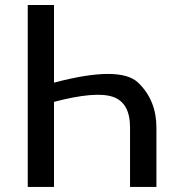

<svg xmlns="http://www.w3.org/2000/svg" viewBox="-20 -737 678 757"><path d="M89.4 -717.3H192.9V-411.1Q453.1 -480 524.9 -410.9Q596.7 -341.8 596.7 -234.4V0H492.7V-234.9Q492.7 -332 425 -355.2Q357.4 -378.4 192.9 -335.4V0H89.4Z"/></svg>

Font: Lato-Medium
Style: Regular
Weight: 500
Designer: Lukasz Dziedzic
Foundry: tyPoland Lukasz Dziedzic
Version: Version 2.006; 2014-01-15